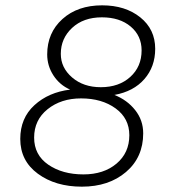

<svg xmlns="http://www.w3.org/2000/svg" viewBox="-20 -691 640 720"><path d="M287 9Q188 9 122 -39.5Q56 -88 56 -170Q56 -248 109 -296.5Q162 -345 243 -355Q204 -372 180.5 -408Q157 -444 157 -487Q157 -568 214 -619.5Q271 -671 363 -671Q450 -671 506 -626Q562 -581 562 -508Q562 -441 521.5 -394.5Q481 -348 409 -335Q457 -316 487 -278Q517 -240 517 -191Q517 -101 452.5 -46Q388 9 287 9ZM358 -364Q426 -364 468.5 -402.5Q511 -441 511 -502Q511 -557 470 -591.5Q429 -626 362 -626Q293 -626 250.5 -586.5Q208 -547 208 -489Q208 -437 250.5 -400.5Q293 -364 358 -364ZM293 -37Q369 -37 417 -77.5Q465 -118 465 -184Q465 -247 413.5 -284.5Q362 -322 284 -322Q209 -322 158.5 -281.5Q108 -241 108 -175Q108 -110 161 -73.5Q214 -37 293 -37Z"/></svg>

Font: Elaine Sans Light
Style: Italic
Weight: 300
Italic angle: -13°
Designer: Wei Huang
Foundry: Wei Huang
Version: Version 2.001;December 24, 2019;FontCreator 12.0.0.2547 64-b